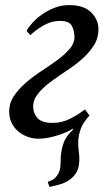

<svg xmlns="http://www.w3.org/2000/svg" viewBox="-20 -532 430 753"><path d="M131 12Q108 12 87 4Q66 -4 50 -18Q34 -32 25 -51.5Q16 -71 16 -94Q16 -128 35 -156Q54 -184 82.5 -208.5Q111 -233 144 -254.5Q177 -276 205.5 -297Q234 -318 253 -340Q272 -362 272 -386Q272 -412 261.5 -431Q251 -450 216 -450Q181 -450 149.5 -431.5Q118 -413 99 -394L84 -411Q92 -426 108 -443.5Q124 -461 146.5 -476.5Q169 -492 195.5 -502Q222 -512 251 -512Q309 -512 337.5 -483.5Q366 -455 366 -418Q366 -381 347 -352Q328 -323 299.5 -298.5Q271 -274 238 -252.5Q205 -231 176.5 -209.5Q148 -188 129 -164.5Q110 -141 110 -114Q110 -88 127 -69Q144 -50 186 -50Q223 -50 255.5 -66.5Q288 -83 313 -103L331 -79Q306 -52 297 -27.5Q288 -3 287 19.5Q286 42 289 62Q292 82 291 100Q290 127 279.5 144.5Q269 162 252.5 173.5Q236 185 215.5 191Q195 197 174 201L167 181Q185 176 195.5 166Q206 156 211 144.5Q216 133 217 120.5Q218 108 218 98Q218 63 228 32.5Q238 2 267 -24L264 -27Q258 -22 244 -15.5Q230 -9 212 -3Q194 3 173 7.5Q152 12 131 12Z"/></svg>

Font: PTSerifItalic
Style: Italic
Weight: 400
Italic angle: -12°
Designer: A.Korolkova, O.Umpeleva, V.Yefimov
Foundry: ParaType Ltd
Version: Version 1.000W OFL